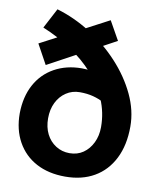

<svg xmlns="http://www.w3.org/2000/svg" viewBox="-85 -816 737 894"><g transform="rotate(10 283.5 -368.5)"><path d="M543 -270Q543 -346 507.5 -421Q472 -496 411 -562Q350 -628 273 -676.5Q196 -725 114 -749L64 -654Q137 -624 200 -582Q263 -540 309.5 -488Q356 -436 382.5 -374.5Q409 -313 409 -244Q409 -203 393 -170Q377 -137 349.5 -118Q322 -99 285 -99Q249 -99 220 -117.5Q191 -136 175 -168Q159 -200 159 -242Q159 -284 175 -316.5Q191 -349 219.5 -368Q248 -387 284 -387Q319 -387 347.5 -379.5Q376 -372 398 -359.5Q420 -347 437 -331L482 -402Q460 -427 427.5 -449Q395 -471 355.5 -484.5Q316 -498 274 -498Q201 -498 144.5 -466.5Q88 -435 57 -377.5Q26 -320 25 -242Q25 -165 57 -107.5Q89 -50 147 -19Q205 12 284 12Q363 12 421 -21.5Q479 -55 511 -118.5Q543 -182 543 -270ZM105 -484 417 -653 367 -742 54 -577Z"/></g></svg>

Font: Catamaran
Style: Bold
Weight: 700
Designer: Pria Ravichandran
Version: Version 2.000